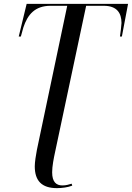

<svg xmlns="http://www.w3.org/2000/svg" viewBox="-20 -734 683 994"><path d="M275 240C300 240 332 236 354 227L351 217C336 221 324 226 303 226C271 226 250 208 250 158C250 127 258 86 265 54L426 -704H517C585 -704 609 -667 609 -615C609 -605 604 -565 601 -545H611L643 -714H118L77 -545H88L101 -592C123 -658 160 -704 242 -704H328L171 42C166 67 160 106 160 127C160 202 196 240 275 240Z"/></svg>

Font: Noto Serif Display SemiCondensed
Style: Italic
Weight: 400
Width: 4
Italic angle: -12°
Designer: Monotype Design Team
Foundry: Monotype Imaging Inc.
Version: Version 2.009